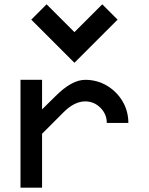

<svg xmlns="http://www.w3.org/2000/svg" viewBox="-20 -870 690 890"><path d="M375 -500Q430 -500 475.5 -473Q521 -446 548 -400.5Q575 -355 575 -300H475Q475 -341 445.5 -370.5Q416 -400 375 -400Q325 -400 275 -350L175 -250V0H75V-500H175V-363L238 -425Q313 -500 375 -500ZM196 -850 325 -721 454 -850 525 -779 325 -579 125 -779Z"/></svg>

Font: Monoikos Medium
Style: Regular
Weight: 500
Designer: Brian Krent
Version: Version 0.088